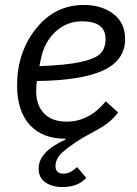

<svg xmlns="http://www.w3.org/2000/svg" viewBox="-20 -548 551 775"><path d="M232 207Q191 207 163.5 188.5Q136 170 136 132Q136 64 245 15L244 12Q151 12 100 -44Q49 -100 49 -204Q49 -336 125 -432Q201 -528 319 -528Q390 -528 437.5 -492Q485 -456 485 -390Q485 -305 397 -264Q309 -223 129 -221Q126 -200 126 -179Q126 -123 158 -90Q190 -57 249 -57Q340 -57 407 -139L457 -94Q438 -70 417.5 -53.5Q397 -37 360.5 -17.5Q324 2 316 7Q262 40 233 66Q204 92 204 122Q204 153 237 153Q264 153 291 126L328 170Q295 207 232 207ZM311 -462Q250 -462 204.5 -420.5Q159 -379 145 -310L139 -281Q248 -285 306.5 -298Q365 -311 385.5 -332Q406 -353 406 -391Q406 -462 311 -462Z"/></svg>

Font: Aneliza
Style: Italic
Weight: 400
Italic angle: -11.31°
Designer: Mike Abbink, Paul van der Laan, Pieter van Rosmalen
Foundry: Bold Monday
Version: Version 3.0